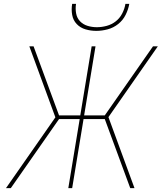

<svg xmlns="http://www.w3.org/2000/svg" viewBox="-20 -975 840 995"><path d="M677 0H655L523 -358H413L354 0H334L393 -358H286L36 0H11L267 -367L132 -735H154L286 -377H396L455 -735H475L416 -377H523L773 -735H798L542 -368ZM479 -815Q450 -815 423 -823Q396 -831 377.5 -850.5Q359 -870 354 -898Q349 -926 354 -955H374Q370 -930 374.5 -905.5Q379 -881 395 -864.5Q411 -848 434 -841Q457 -834 482 -834Q507 -834 533 -841Q559 -848 580 -864.5Q601 -881 613.5 -905.5Q626 -930 630 -955H650Q645 -926 631 -898Q617 -870 592.5 -850.5Q568 -831 538 -823Q508 -815 479 -815Z"/></svg>

Font: Iosevka Aile Thin Oblique
Style: Regular
Weight: 100
Italic angle: -9°
Designer: Belleve Invis
Foundry: Belleve Invis
Version: Version 31.1.0; ttfautohint (v1.8.4)